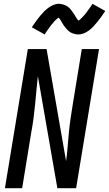

<svg xmlns="http://www.w3.org/2000/svg" viewBox="-20 -994 576 1014"><path d="M6 0 127 -735H226L329 -143Q334 -180 337 -217Q340 -254 343.5 -291.5Q347 -329 352.5 -366.5Q358 -404 364 -441L412 -735H503L382 0H283L180 -592Q176 -555 172.5 -518Q169 -481 165.5 -443.5Q162 -406 157 -368.5Q152 -331 145 -294L97 0ZM216 -812 148 -850Q160 -868 170.5 -882.5Q181 -897 191 -909Q201 -921 210.5 -931Q220 -941 233 -951Q246 -961 261 -967.5Q276 -974 291 -974Q296 -974 301 -973Q306 -972 310.5 -971Q315 -970 319 -968.5Q323 -967 327.5 -965Q332 -963 335.5 -960.5Q339 -958 342.5 -955Q346 -952 349 -949Q352 -946 355 -942Q358 -938 360.5 -934.5Q363 -931 365.5 -927.5Q368 -924 370.5 -920.5Q373 -917 375 -913.5Q377 -910 380 -905Q383 -900 385.5 -896.5Q388 -893 389.5 -890.5Q391 -888 395 -885Q398 -887 400.5 -889Q403 -891 406.5 -894.5Q410 -898 412 -900Q414 -902 416 -904Q418 -906 420 -908.5Q422 -911 424.5 -913.5Q427 -916 429.5 -919Q432 -922 434.5 -925.5Q437 -929 439.5 -932.5Q442 -936 444.5 -939.5Q447 -943 450.5 -947Q454 -951 456.5 -955.5Q459 -960 462.5 -964.5Q466 -969 468 -974L536 -936Q524 -918 513.5 -903.5Q503 -889 493 -877Q483 -865 473.5 -854.5Q464 -844 451 -834Q438 -824 423 -818Q408 -812 393 -812Q387 -812 381.5 -813Q376 -814 371 -815.5Q366 -817 361 -819Q356 -821 351.5 -823.5Q347 -826 343.5 -829.5Q340 -833 336.5 -836Q333 -839 329.5 -843.5Q326 -848 322.5 -852Q319 -856 316.5 -860Q314 -864 311.5 -868Q309 -872 306 -877Q303 -882 300 -887Q297 -892 295 -895Q293 -898 289 -901Q286 -899 283.5 -897Q281 -895 277.5 -891.5Q274 -888 271.5 -886Q269 -884 267.5 -882Q266 -880 264 -877.5Q262 -875 259.5 -872Q257 -869 254.5 -866.5Q252 -864 249.5 -860.5Q247 -857 244.5 -853.5Q242 -850 239.5 -846.5Q237 -843 233.5 -838.5Q230 -834 227.5 -830Q225 -826 221.5 -821.5Q218 -817 216 -812Z"/></svg>

Font: Iosevka SS18 Medium
Style: Italic
Weight: 500
Italic angle: -9°
Monospace: yes
Designer: Belleve Invis
Foundry: Belleve Invis
Version: Version 25.1.1; ttfautohint (v1.8.4)